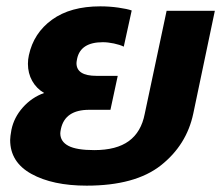

<svg xmlns="http://www.w3.org/2000/svg" viewBox="-20 -570 697 605"><path d="M12 -129Q12 -139 16 -161Q24 -200 52 -231.5Q80 -263 119 -277Q95 -291 81.5 -315Q68 -339 68 -369Q68 -383 71 -396Q86 -466 144 -508Q202 -550 296 -550Q325 -550 353 -546Q381 -542 395 -537L370 -423Q358 -429 339 -433Q320 -437 304 -437Q234 -437 223 -385Q221 -375 221 -371Q221 -331 284 -331H351L328 -224H261Q185 -224 172 -164Q170 -154 170 -150Q170 -124 195.5 -110.5Q221 -97 277 -97Q347 -97 386 -125.5Q425 -154 436 -211L505 -536H657L589 -212Q568 -113 487 -49Q406 15 253 15Q146 15 79 -22Q12 -59 12 -129Z"/></svg>

Font: Prompt Semibold
Style: Italic
Weight: 600
Italic angle: -12°
Designer: Katatrad Team
Foundry: CadsonDemak
Version: Version 1.000